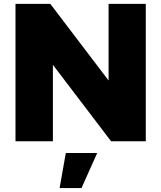

<svg xmlns="http://www.w3.org/2000/svg" viewBox="-20 -721 823 980"><path d="M534.2 -701.2H724.1V0H546.9L250 -390.1V0H59.1V-701.2H236.8L534.2 -310.1ZM284.2 238.8 315.9 60.1H476.1L396 238.8Z"/></svg>

Font: Montserrat arm ExtraBold
Style: Regular
Weight: 800
Designer: Julieta Ulanovsky
Foundry: Julieta Ulanovsky
Version: Version 6.000;PS 006.000;hotconv 1.0.88;makeotf.lib2.5.64775